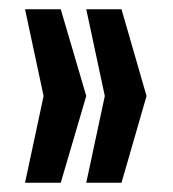

<svg xmlns="http://www.w3.org/2000/svg" viewBox="-20 -530 372 414"><path d="M34 -136 74 -323 34 -510H111L166 -323L111 -136ZM166 -136 206 -323 166 -510H242L296 -323L242 -136Z"/></svg>

Font: Saira Ultra Condensed
Style: Bold
Weight: 700
Width: 1
Designer: Hector Gatti with collaboration of the Omnibus-Type team
Foundry: Omnibus-Type
Version: Version 1.001; ttfautohint (v1.8)